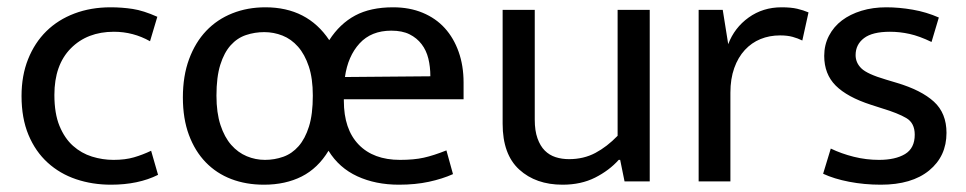

<svg xmlns="http://www.w3.org/2000/svg" viewBox="-20 -497 2647 526"><path d="M291 -59Q323 -59 347 -66Q371 -73 394 -84L413 -18Q359 9 284 9Q233 9 188.5 -6Q144 -21 110.5 -51.5Q77 -82 58 -127.5Q39 -173 39 -234Q39 -290 57 -335Q75 -380 107 -411.5Q139 -443 184 -460Q229 -477 283 -477Q314 -477 343.5 -472.5Q373 -468 411 -451L391 -384Q345 -410 292 -410Q219 -410 174 -364.5Q129 -319 129 -237Q129 -186 143 -152Q157 -118 180 -97.5Q203 -77 232 -68Q261 -59 291 -59Z M1250 -225H922V-221Q922 -143 962.5 -101Q1003 -59 1076 -59Q1114 -59 1141 -65Q1168 -71 1203 -85L1221 -20Q1192 -7 1155 1Q1118 9 1073 9Q1009 9 959 -14Q909 -37 880 -84Q851 -36 806.5 -13.5Q762 9 703 9Q654 9 613.5 -6.5Q573 -22 543.5 -52.5Q514 -83 497.5 -127.5Q481 -172 481 -230Q481 -289 498 -335Q515 -381 545 -412.5Q575 -444 616.5 -460.5Q658 -477 707 -477Q822 -477 882 -387Q911 -432 953 -454.5Q995 -477 1057 -477Q1102 -477 1138 -462Q1174 -447 1198.5 -420Q1223 -393 1236.5 -355Q1250 -317 1250 -271ZM837 -235Q837 -282 826 -315Q815 -348 796.5 -369Q778 -390 754 -399.5Q730 -409 704 -409Q678 -409 654 -401Q630 -393 612 -373Q594 -353 583.5 -319.5Q573 -286 573 -235Q573 -188 584 -154.5Q595 -121 613.5 -100Q632 -79 656 -69Q680 -59 706 -59Q732 -59 756 -67.5Q780 -76 798 -96.5Q816 -117 826.5 -150.5Q837 -184 837 -235ZM1159 -288Q1159 -314 1153.5 -336.5Q1148 -359 1135 -376Q1122 -393 1102 -403Q1082 -413 1052 -413Q997 -413 965 -378Q933 -343 925 -286Z M1672 -470H1760V0H1691L1679 -59H1675Q1649 -30 1610.5 -10.5Q1572 9 1521 9Q1448 9 1402.5 -32.5Q1357 -74 1357 -158V-470H1445V-169Q1445 -139 1452.5 -118Q1460 -97 1472.5 -84.5Q1485 -72 1502 -66.5Q1519 -61 1539 -61Q1579 -61 1611 -78Q1643 -95 1672 -125Z M1894 0V-470H1960L1975 -376Q1992 -421 2031 -449Q2070 -477 2121 -477Q2147 -477 2164 -473Q2181 -469 2195 -463L2178 -386Q2166 -392 2151.5 -396Q2137 -400 2117 -400Q2088 -400 2063.5 -390Q2039 -380 2020.5 -360Q2002 -340 1991.5 -310.5Q1981 -281 1981 -243V0Z M2532 -382Q2499 -398 2472 -404Q2445 -410 2418 -410Q2370 -410 2347 -392.5Q2324 -375 2324 -346Q2324 -325 2340 -309.5Q2356 -294 2407 -279L2437 -270Q2504 -250 2538.5 -218.5Q2573 -187 2573 -133Q2573 -69 2525.5 -30Q2478 9 2393 9Q2348 9 2306.5 1Q2265 -7 2235 -21L2256 -90Q2285 -76 2319 -67.5Q2353 -59 2388 -59Q2433 -59 2459.5 -75Q2486 -91 2486 -128Q2486 -160 2463 -173.5Q2440 -187 2397 -200L2366 -210Q2301 -231 2269.5 -262.5Q2238 -294 2238 -344Q2238 -374 2251 -399Q2264 -424 2286.5 -441Q2309 -458 2340 -467.5Q2371 -477 2408 -477Q2443 -477 2480.5 -470.5Q2518 -464 2552 -449Z"/></svg>

Font: Mukta Malar
Style: Regular
Weight: 400
Designer: Aadarsh Rajan, Girish Dalvi, Yashodeep Gholap
Foundry: Ek Type
Version: Version 2.538;PS 1.000;hotconv 16.6.51;makeotf.lib2.5.65220;